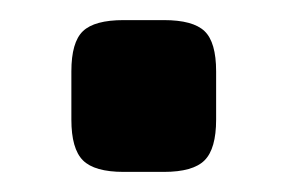

<svg xmlns="http://www.w3.org/2000/svg" viewBox="-20 -171 286 191"><path d="M103 -151H143Q172 -151 183.5 -140Q195 -129 195 -100V-52Q195 -23 183.5 -11.5Q172 0 143 0H103Q74 0 62.5 -11.5Q51 -23 51 -52V-100Q51 -129 62.5 -140Q74 -151 103 -151Z"/></svg>

Font: Exo 2.0
Style: Bold
Weight: 700
Designer: Natanael Gama
Version: Version 1.001;PS 001.001;hotconv 1.0.70;makeotf.lib2.5.58329